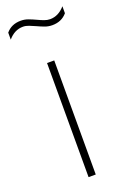

<svg xmlns="http://www.w3.org/2000/svg" viewBox="-185 -805 560 854"><g transform="rotate(-20 95.0 -378.5)"><path d="M78.5 0V-540H112.5V0ZM158.5 -690Q139.5 -690 122 -696.8Q104.5 -703.5 88.5 -711Q74 -717.5 60 -723Q46 -728.5 32.5 -728.5Q-7.5 -728.5 -37.5 -693V-726Q-12 -757 32.5 -757Q51.5 -757 69 -750.2Q86.5 -743.5 102.5 -736Q117 -729 131 -723.8Q145 -718.5 158.5 -718.5Q198.5 -718.5 229 -754V-721Q203 -690 158.5 -690Z"/></g></svg>

Font: Encode Sans SemiCondensed SemiCondensed Thin
Style: Regular
Weight: 100
Width: 4
Designer: Multiple Designers
Foundry: Impallari Type
Version: Version 3.000; ttfautohint (v1.8.3) -l 8 -r 50 -G 200 -x 14 